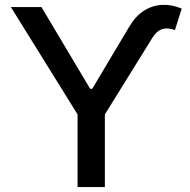

<svg xmlns="http://www.w3.org/2000/svg" viewBox="-20 -756 769 776"><path d="M339.8 -380.4V-397H357.4V-380.4ZM23.9 -727.5H147.5L348.6 -390.1L502.9 -648.9Q528.8 -692.4 563.2 -713.6Q597.7 -734.9 636.7 -736.3Q675.8 -737.8 714.4 -721.2L687 -634.3Q658.2 -645.5 635.5 -638.4Q612.8 -631.3 593.3 -599.1L403.8 -293.5V0H293.5V-293.5Z"/></svg>

Font: Inter 18pt Medium
Style: Regular
Weight: 500
Designer: Rasmus Andersson
Foundry: rsms
Version: Version 4.001;git-66647c0bb